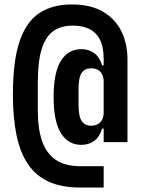

<svg xmlns="http://www.w3.org/2000/svg" viewBox="-20 -730 640 863"><path d="M446 113H341Q258 113 200 87Q142 61 106.5 9Q71 -43 54.5 -121.5Q38 -200 38 -305Q38 -457 68.5 -545.5Q99 -634 158 -672Q217 -710 301 -710Q388 -710 443.5 -677Q499 -644 526 -588.5Q553 -533 553 -463V-91H446V-152H439Q428 -115 404 -97Q380 -79 345 -79Q287 -79 254 -131Q221 -183 221 -294Q221 -405 254 -457Q287 -509 345 -509Q380 -509 404 -491Q428 -473 439 -436H446V-463Q446 -520 428.5 -553Q411 -586 380 -600.5Q349 -615 307 -615Q258 -615 223 -592.5Q188 -570 169 -514.5Q150 -459 150 -358V-229Q150 -152 169 -96.5Q188 -41 230 -12Q272 17 341 17H446ZM389 -165Q417 -165 431.5 -181Q446 -197 446 -224V-364Q446 -391 431.5 -407Q417 -423 389 -423Q362 -423 347.5 -403Q333 -383 333 -327V-261Q333 -206 347.5 -185.5Q362 -165 389 -165Z"/></svg>

Font: Lilex
Style: Regular
Weight: 400
Monospace: yes
Designer: Mike Abbink, Paul van der Laan, Pieter van Rosmalen, Mikhael Khrustik
Foundry: Mikhael Khrustik
Version: Version 2.510